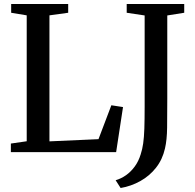

<svg xmlns="http://www.w3.org/2000/svg" viewBox="-20 -763 980 963"><path d="M34.5 0V-43L114 -54.5V-686L36 -699V-743H322V-699L228 -686V-54L474 -65L538.5 -235L597 -226L562.5 0ZM560 141Q587.5 133 612 115.8Q636.5 98.5 655.8 72.2Q675 46 685.5 11.5Q694 -14 698.2 -44Q702.5 -74 704 -118Q705.5 -162 705.5 -229V-685.5L615.5 -699V-743H904V-699L819 -685.5V-269Q819 -187 818.2 -124Q817.5 -61 807.5 -18.5Q795 37 762.5 78.2Q730 119.5 683.8 145.2Q637.5 171 585 180Z"/></svg>

Font: Merriweather 48pt Medium
Style: Regular
Weight: 500
Version: Version 2.100